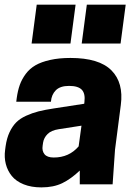

<svg xmlns="http://www.w3.org/2000/svg" viewBox="-23 -792 591 825"><path d="M301.8 -772 279.8 -605H112.8L134.8 -772ZM517.1 -772 495.1 -605H328.1L350.1 -772ZM319.8 0V-59.1Q281.7 -22.9 244.4 -4.9Q207 13.2 154.8 13.2Q111.3 13.2 78.6 0Q45.9 -13.2 27.6 -35.9Q9.3 -58.6 2 -87.2Q-5.4 -115.7 -1 -147.9L1 -163.1Q5.9 -197.8 17.8 -223.4Q29.8 -249 46.4 -265.9Q63 -282.7 89.4 -294.7Q115.7 -306.6 142.8 -313.5Q169.9 -320.3 209 -326.2L338.9 -346.2L339.8 -354Q344.2 -390.1 328.4 -406.5Q312.5 -422.9 273.9 -422.9Q235.4 -422.9 216.8 -404.1Q198.2 -385.3 195.8 -355H46.9L48.8 -370.1Q53.2 -402.3 62 -427Q70.8 -451.7 87.6 -474.4Q104.5 -497.1 129.4 -511.5Q154.3 -525.9 192.4 -534.4Q230.5 -543 279.8 -543Q402.8 -543 455.8 -489.7Q508.8 -436.5 496.1 -340.8L471.2 -148.9L460.9 0ZM208 -115.2Q273.9 -115.2 314.9 -163.1L327.1 -252L229 -236.8Q197.3 -231.9 181.4 -216.1Q165.5 -200.2 162.1 -179.2L160.2 -166Q156.7 -143.6 168.2 -129.4Q179.7 -115.2 208 -115.2Z"/></svg>

Font: Cooper Hewitt
Style: Bold Italic
Weight: 712
Designer: Village Type and Design LLC
Foundry: Cooper Hewitt Smithsonian Design Museum
Version: 1.000